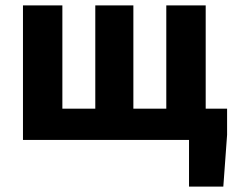

<svg xmlns="http://www.w3.org/2000/svg" viewBox="-20 -516 870 708"><path d="M677 172V0H646.1V-115.3H817.4V-18.6L803.5 172ZM64.7 0V-496.1H210V-115.3H331.4V-496.1H471.8V-115.3H593.2V-496.1H738.5V0Z"/></svg>

Font: Source Sans 3
Style: Regular
Weight: 200
Designer: Paul D. Hunt
Foundry: Adobe
Version: Version 3.046;hotconv 1.0.118;makeotfexe 2.5.65603